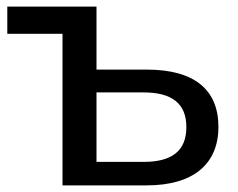

<svg xmlns="http://www.w3.org/2000/svg" viewBox="-20 -559 718 579"><path d="M422.9 0C563 0 638.7 -64.5 638.7 -176.3C638.7 -288.6 565.9 -349.1 422.9 -349.1H271V-539.1H2V-457H168.5V0ZM271 -280.3H413.1C498.5 -280.3 542 -246.6 542 -175.8C542 -104 498.5 -70.8 413.1 -70.8H271Z"/></svg>

Font: Winston
Style: Regular
Weight: 400
Designer: Vernon Adams, Kim Jin-seong, David Berlow, Cristiano Sobral
Foundry: The Winston Project Authors
Version: Version 3.004